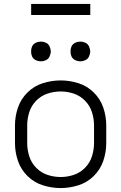

<svg xmlns="http://www.w3.org/2000/svg" viewBox="-20 -946 615 974"><path d="M188 -635Q174 -635 161.5 -641Q149 -647 143 -659Q138 -670 138 -681V-689Q138 -700 143 -711Q149 -723 161.5 -729Q174 -735 188 -735Q201 -735 213.5 -729Q226 -723 231.5 -710.5Q237 -698 238 -685Q237 -672 231.5 -659.5Q226 -647 213.5 -641Q201 -635 188 -635ZM388 -635Q374 -635 361.5 -641Q349 -647 343 -659Q338 -670 338 -681V-689Q338 -700 343 -711Q349 -723 361.5 -729Q374 -735 388 -735Q401 -735 413.5 -729Q426 -723 431.5 -710.5Q437 -698 438 -685Q437 -672 431.5 -659.5Q426 -647 413.5 -641Q401 -635 388 -635ZM288 8Q242 8 197.5 -6Q153 -20 119.5 -53Q86 -86 71 -130Q56 -174 56 -220V-310Q56 -356 71 -400Q86 -444 119.5 -477Q153 -510 197.5 -524Q242 -538 288 -538Q333 -538 377.5 -524Q422 -510 455.5 -477Q489 -444 504 -400Q519 -356 519 -310V-220Q519 -174 504 -130Q489 -86 455.5 -53Q422 -20 377.5 -6Q333 8 288 8ZM288 -48Q322 -48 354.5 -59Q387 -70 411.5 -95Q436 -120 446.5 -153Q457 -186 457 -220V-310Q457 -344 446.5 -377Q436 -410 411.5 -435Q387 -460 354.5 -471Q322 -482 288 -482Q253 -482 220.5 -471Q188 -460 163.5 -435Q139 -410 128.5 -377Q118 -344 118 -310V-220Q118 -186 128.5 -153Q139 -120 163.5 -95Q188 -70 220.5 -59Q253 -48 288 -48ZM138 -870V-926H438V-870Z"/></svg>

Font: Jozsika Light
Style: Regular
Weight: 300
Monospace: yes
Designer: Belleve Invis
Foundry: Belleve Invis
Version: 2.1.0